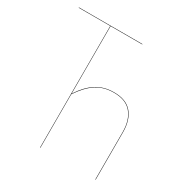

<svg xmlns="http://www.w3.org/2000/svg" viewBox="-159 -804 886 927"><g transform="rotate(30 283.5 -340.0)"><path d="M369.1 -410.2Q437 -410.2 469.5 -371.1Q502 -332 502 -264.2V0H500V-264.2Q500 -331.1 468 -369.6Q436 -408.2 369.1 -408.2Q312 -408.2 270.8 -380.6Q229.5 -353 193.8 -298.3V0H191.9V-678.2H16.1V-680.2H370.1V-678.2H193.8V-301.8Q228 -355 270 -382.6Q312 -410.2 369.1 -410.2Z"/></g></svg>

Font: Fira Sans Compressed Two
Style: Regular
Weight: 100
Width: 1
Designer: Carrois Corporate & Edenspiekermann AG
Foundry: Carrois Corporate GbR & Edenspiekermann AG
Version: Version 4.203;PS 004.203;hotconv 1.0.88;makeotf.lib2.5.64775